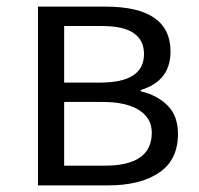

<svg xmlns="http://www.w3.org/2000/svg" viewBox="-20 -560 602 580"><path d="M94.7 0V-540H298.8Q495.1 -540 495.1 -404.3Q495.1 -315.4 405.3 -288.1V-284.2Q455.1 -272.5 486.3 -241.2Q517.6 -210 517.6 -155.3Q517.6 -77.1 460.9 -38.6Q404.3 0 306.6 0ZM173.8 -310.5H282.2Q415 -310.5 415 -396.5Q415 -481.4 289.1 -481.4H173.8ZM173.8 -59.6H296.9Q438.5 -59.6 438.5 -159.2Q438.5 -203.1 399.9 -227.5Q361.3 -252 290 -252H173.8Z"/></svg>

Font: Gen Shin Gothic Normal
Style: Regular
Weight: 300
Designer: [Source Han Sans]
Ryoko NISHIZUKA  (kana & ideographs); Paul D. Hunt (Latin, Greek & Cyrillic); Wenlong ZHANG  (bopomofo
Version: Version 1.002.20150607